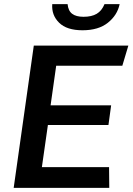

<svg xmlns="http://www.w3.org/2000/svg" viewBox="-20 -906 640 926"><path d="M46 0 143 -686H599L570 -589H251L224 -398H516L503 -303H211L182 -100H506L507 0ZM378 -760Q302 -760 265 -796.5Q228 -833 232 -886H306Q309 -854 328 -839.5Q347 -825 383 -825Q422 -825 446.5 -839.5Q471 -854 484 -886H557Q546 -833 500.5 -796.5Q455 -760 378 -760Z"/></svg>

Font: Chivo Mono Medium Medium
Style: Italic
Weight: 500
Italic angle: -8.05°
Monospace: yes
Version: Version 1.008